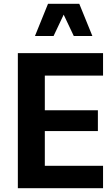

<svg xmlns="http://www.w3.org/2000/svg" viewBox="-20 -988 582 1008"><path d="M521 -117.5H215.3V-299.8H493.9V-409H215.3V-591.1H521V-709.1H73.7V0H521ZM465 -798.9 396.2 -968.1H232.1L163.5 -798.9H261.2L314.3 -911.1L367.4 -798.9Z"/></svg>

Font: Estedad VF
Style: Regular
Weight: 100
Designer: Amin Abedi
Version: Version 7.3